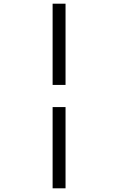

<svg xmlns="http://www.w3.org/2000/svg" viewBox="-20 -770 640 1040"><path d="M265 250V-190H335V250ZM265 -310V-750H335V-310Z"/></svg>

Font: TypoPRO Source Code Pro
Style: Italic
Weight: 400
Italic angle: -11°
Monospace: yes
Designer: Paul D. Hunt, Teo Tuominen
Foundry: Adobe Systems Incorporated
Version: Version 1.030;PS 1.0;hotconv 1.0.84;makeotf.lib2.5.63406